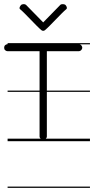

<svg xmlns="http://www.w3.org/2000/svg" viewBox="-39 -670 452 922"><path d="M-2.5 -463V-457H393V-463ZM-2.5 -235V-229H393V-235ZM-2.5 -4V8H393V-4ZM-2.5 226V232H393V226ZM168 -458H166H-1C-8 -458 -13 -455 -17 -450C-18 -447 -19 -444 -19 -441C-19 -438 -18 -435 -17 -432C-13 -427 -8 -424 -1 -424H151V-15C151 -6 159 0 168 0C178 0 186 -6 186 -15V-424H338C344 -424 350 -427 353 -432C355 -435 356 -438 356 -441C356 -444 355 -447 353 -450C350 -455 344 -458 338 -458H171ZM177 -525.2C201.5 -545.4 254.9 -605.9 279.4 -626C285.2 -630.8 281 -639.4 276.3 -645.2C271.5 -651 256.9 -651.8 251.1 -647L168.4 -562.4L85.6 -647C79.8 -651.8 66.2 -651 61.5 -645.2C56.7 -639.4 51.5 -630.8 57.3 -626C81.8 -605.9 135.2 -545.4 159.7 -525.2C165 -520.9 171.8 -520.9 177 -525.2Z"/></svg>

Font: LetsTraceRuled
Style: Medium
Weight: 500
Version: Version 003.000